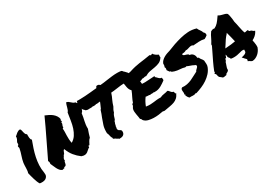

<svg xmlns="http://www.w3.org/2000/svg" viewBox="13 -1323 2910 2065"><g transform="rotate(-30 1468.0 -291.0)"><path d="M207 -68.4Q211.9 -39.1 203.6 -22.5Q195.3 -5.9 180.2 2.4Q165 10.7 145.5 11.7Q126 12.7 108.4 9.8Q98.6 -3.9 90.8 -24.4Q83 -44.9 76.2 -66.9Q69.3 -88.9 64 -110.4Q58.6 -131.8 54.7 -148.4Q59.6 -160.2 61 -175.3Q62.5 -190.4 63 -206.1Q63.5 -221.7 64 -237.8Q64.5 -253.9 66.4 -268.6Q73.2 -309.6 86.4 -346.7Q99.6 -383.8 107.4 -423.8Q109.4 -432.6 106 -440.4Q102.5 -448.2 104.5 -455.1Q105.5 -459 110.4 -460.4Q115.2 -461.9 116.2 -466.8Q119.1 -477.5 117.7 -484.4Q116.2 -491.2 121.1 -501Q126 -508.8 133.3 -523.9Q140.6 -539.1 138.7 -555.7Q147.5 -561.5 155.3 -569.3Q163.1 -577.1 171.4 -583.5Q179.7 -589.8 189.9 -594.7Q200.2 -599.6 214.8 -599.6Q222.7 -589.8 225.1 -578.1Q227.5 -566.4 230 -554.7Q232.4 -543 237.3 -532.7Q242.2 -522.5 253.9 -516.6Q253.9 -508.8 253.9 -497.1Q253.9 -485.4 254.9 -474.1Q255.9 -462.9 259.3 -453.6Q262.7 -444.3 270.5 -441.4Q252.9 -394.5 237.8 -348.6Q222.7 -302.7 212.9 -256.3Q203.1 -210 200.7 -163.1Q198.2 -116.2 207 -68.4Z M520.5 -177.7Q511.7 -175.8 507.8 -167.5Q503.9 -159.2 500.5 -150.4Q497.1 -141.6 493.7 -134.3Q490.2 -127 483.4 -127Q482.4 -119.1 478 -113.3Q473.6 -107.4 469.7 -101.1Q465.8 -94.7 463.9 -87.4Q461.9 -80.1 465.8 -70.3Q458 -64.5 456.1 -53.7Q454.1 -43 451.7 -33.2Q449.2 -23.4 443.4 -16.6Q437.5 -9.8 421.9 -10.7Q418.9 -6.8 420.9 -5.9Q422.9 -4.9 423.8 1Q413.1 -1 407.7 2.4Q402.3 5.9 394.5 6.8Q376 1 363.8 -13.7Q351.6 -28.3 342.3 -46.4Q333 -64.5 325.7 -83Q318.4 -101.6 311.5 -115.2Q314.5 -126 312.5 -136.2Q310.5 -146.5 305.7 -153.3Q353.5 -254.9 410.2 -370.1Q466.8 -485.4 517.6 -597.7Q540 -588.9 562 -577.6Q584 -566.4 602.1 -551.8Q620.1 -537.1 632.8 -518.1Q645.5 -499 649.4 -475.6Q647.5 -469.7 645 -471.2Q642.6 -472.7 640.6 -469.7Q644.5 -464.8 645 -462.9Q645.5 -460.9 645 -459Q644.5 -457 644.5 -453.6Q644.5 -450.2 647.5 -444.3Q643.6 -445.3 642.1 -443.4Q640.6 -441.4 635.7 -443.4Q639.6 -432.6 638.2 -425.8Q636.7 -418.9 633.8 -413.6Q630.9 -408.2 628.9 -401.9Q627 -395.5 629.9 -385.7Q627 -385.7 625.5 -384.3Q624 -382.8 623 -381.3Q622.1 -379.9 620.6 -378.4Q619.1 -377 616.2 -377.9Q619.1 -356.4 618.2 -335Q617.2 -313.5 616.7 -291.5Q616.2 -269.5 617.2 -245.6Q618.2 -221.7 624 -196.3Q659.2 -216.8 680.2 -249Q701.2 -281.2 714.4 -321.3Q727.5 -361.3 734.4 -407.2Q741.2 -453.1 749 -501Q757.8 -509.8 762.7 -522.5Q767.6 -535.2 771.5 -549.3Q775.4 -563.5 779.3 -577.6Q783.2 -591.8 789.1 -603.5Q803.7 -601.6 814 -594.2Q824.2 -586.9 833 -578.6Q841.8 -570.3 851.6 -563Q861.3 -555.7 876 -553.7Q887.7 -537.1 897.5 -521.5Q907.2 -505.9 910.2 -488.3Q905.3 -480.5 902.8 -470.7Q900.4 -460.9 897.5 -451.2Q894.5 -441.4 889.6 -433.1Q884.8 -424.8 876 -418.9Q873 -393.6 868.7 -372.6Q864.3 -351.6 859.9 -331.1Q855.5 -310.5 852.5 -288.6Q849.6 -266.6 850.6 -240.2Q842.8 -217.8 834 -192.4Q825.2 -167 820.3 -146.5Q804.7 -133.8 795.9 -116.2Q787.1 -98.6 777.3 -81.1Q773.4 -77.1 772.5 -79.1Q771.5 -81.1 765.6 -82Q766.6 -78.1 765.6 -76.2Q764.6 -74.2 763.2 -72.8Q761.7 -71.3 761.2 -68.4Q760.7 -65.4 762.7 -60.5Q749 -54.7 738.3 -43.9Q727.5 -33.2 715.3 -24.4Q703.1 -15.6 686 -12.7Q668.9 -9.8 641.6 -19.5Q601.6 -48.8 570.8 -86.9Q540 -125 520.5 -177.7Z M1440.4 -469.7Q1416 -469.7 1387.7 -466.3Q1359.4 -462.9 1332 -459Q1312.5 -456.1 1294.4 -454.1Q1276.4 -452.1 1261.7 -451.2Q1254.9 -429.7 1248 -413.1Q1241.2 -396.5 1233.4 -380.9Q1225.6 -364.3 1219.2 -347.2Q1212.9 -330.1 1207 -310.5Q1197.3 -294.9 1190.9 -281.7Q1184.6 -268.6 1180.7 -252Q1168.9 -237.3 1163.1 -221.2Q1157.2 -205.1 1154.3 -193.4L1150.4 -181.6Q1144.5 -175.8 1143.6 -172.4Q1142.6 -168.9 1138.7 -166Q1137.7 -155.3 1131.8 -144.5Q1129.9 -139.6 1128.9 -135.3Q1127.9 -130.9 1127.9 -128.9Q1127.9 -119.1 1123 -116.2Q1124 -111.3 1123 -106Q1122.1 -100.6 1121.1 -95.7Q1118.2 -84 1119.1 -77.1Q1122.1 -73.2 1124.5 -70.3Q1127 -67.4 1127.9 -62.5Q1133.8 -58.6 1136.7 -57.6Q1140.6 -54.7 1148.4 -50.8L1157.2 -41Q1162.1 -12.7 1148.4 3.9Q1133.8 22.5 1098.6 22.5H1086.9Q1082 17.6 1081.1 14.6Q1073.2 11.7 1068.4 9.8Q1063.5 7.8 1059.6 2Q1046.9 -3.9 1039.1 -7.8L1030.3 -12.7Q1030.3 -23.4 1030.3 -24.4Q1023.4 -33.2 1020 -43.9Q1016.6 -54.7 1014.6 -65.4Q1012.7 -74.2 1010.3 -82Q1007.8 -89.8 1003.9 -95.7Q1002 -152.3 1014.6 -191.4Q1027.3 -230.5 1041 -266.6Q1048.8 -286.1 1056.6 -306.2Q1064.5 -326.2 1070.3 -347.7L1079.1 -357.4Q1085.9 -373 1090.3 -383.3Q1094.7 -393.6 1099.6 -404.3Q1102.5 -411.1 1105 -417.5Q1107.4 -423.8 1109.4 -428.7Q1103.5 -428.7 1098.6 -428.2Q1093.8 -427.7 1088.9 -426.8Q1083 -425.8 1078.1 -425.3Q1073.2 -424.8 1068.4 -424.8Q1061.5 -424.8 1058.6 -425.8Q1047.9 -420.9 1035.2 -420.9H1025.4Q1022.5 -420.9 1020 -421.4Q1017.6 -421.9 1015.6 -421.9Q1005.9 -421.9 1000 -418.9Q988.3 -418.9 977.5 -418.9H967.8Q965.8 -418.9 962.9 -418.5Q960 -418 958 -418Q951.2 -418 943.4 -419.4Q935.5 -420.9 926.8 -425.8Q915 -441.4 911.1 -442.4L902.3 -454.1Q901.4 -460 899.4 -465.3Q897.5 -470.7 895.5 -477.5Q891.6 -487.3 888.2 -498.5Q884.8 -509.8 884.8 -525.4Q885.7 -533.2 888.7 -537.1Q891.6 -541 893.6 -543.9L896.5 -558.6L909.2 -557.6H936.5Q967.8 -557.6 1000 -560.1Q1032.2 -562.5 1066.4 -565.4Q1085.9 -567.4 1106 -569.3Q1126 -571.3 1147.5 -573.2Q1151.4 -582 1155.3 -589.8L1165 -594.7Q1182.6 -595.7 1189.9 -590.3Q1197.3 -585 1202.1 -580.1Q1223.6 -582 1245.6 -584.5Q1267.6 -586.9 1290 -590.8Q1323.2 -595.7 1356.9 -599.6Q1390.6 -603.5 1421.9 -603.5Q1435.5 -603.5 1448.2 -602.5Q1460.9 -601.6 1471.7 -599.6L1481.4 -592.8Q1484.4 -586.9 1489.7 -582Q1495.1 -577.1 1501 -572.3Q1512.7 -561.5 1524.4 -546.9Q1536.1 -532.2 1533.2 -503.9Q1525.4 -492.2 1521.5 -490.2L1512.7 -478.5L1502.9 -479.5Q1497.1 -479.5 1492.2 -478Q1487.3 -476.6 1482.4 -474.6Q1478.5 -472.7 1474.6 -471.2Q1470.7 -469.7 1465.8 -468.8Q1457 -468.8 1451.7 -469.2Q1446.3 -469.7 1440.4 -469.7Z M1909.2 -549.8Q1910.2 -543 1909.7 -539.6Q1909.2 -536.1 1908.7 -533.2Q1908.2 -530.3 1908.2 -526.9Q1908.2 -523.4 1910.2 -516.6Q1889.6 -483.4 1862.8 -471.2Q1835.9 -459 1804.7 -453.6Q1773.4 -448.2 1740.7 -442.4Q1708 -436.5 1675.8 -417Q1663.1 -421.9 1652.8 -417Q1642.6 -412.1 1623 -414.1Q1617.2 -408.2 1608.4 -405.8Q1599.6 -403.3 1590.8 -400.4Q1594.7 -391.6 1594.2 -382.3Q1593.8 -373 1596.7 -367.2Q1630.9 -364.3 1672.4 -368.2Q1713.9 -372.1 1753.9 -373Q1754.9 -368.2 1752.9 -366.7Q1751 -365.2 1752 -361.3Q1758.8 -356.4 1765.6 -349.1Q1772.5 -341.8 1779.3 -335Q1786.1 -328.1 1793.5 -323.7Q1800.8 -319.3 1810.5 -320.3Q1814.5 -312.5 1815.9 -303.2Q1817.4 -293.9 1813.5 -284.2Q1797.9 -273.4 1782.2 -262.2Q1766.6 -251 1749.5 -242.2Q1732.4 -233.4 1713.4 -228Q1694.3 -222.7 1670.9 -223.6Q1666 -223.6 1663.6 -223.6Q1661.1 -223.6 1657.2 -226.6Q1649.4 -221.7 1635.3 -223.6Q1621.1 -225.6 1613.3 -220.7Q1602.5 -225.6 1587.4 -225.1Q1572.3 -224.6 1560.5 -228.5Q1544.9 -208 1532.2 -184.6Q1519.5 -161.1 1509.8 -134.8Q1543 -129.9 1564.9 -130.9Q1586.9 -131.8 1606.4 -134.3Q1626 -136.7 1646.5 -139.2Q1667 -141.6 1698.2 -140.6Q1717.8 -151.4 1744.6 -154.8Q1771.5 -158.2 1793.9 -166Q1801.8 -163.1 1807.6 -155.8Q1813.5 -148.4 1818.8 -142.1Q1824.2 -135.7 1830.1 -130.9Q1835.9 -126 1844.7 -127Q1848.6 -123 1850.1 -117.7Q1851.6 -112.3 1852.5 -107.4Q1853.5 -102.5 1856 -99.1Q1858.4 -95.7 1864.3 -96.7Q1849.6 -64.5 1830.6 -47.4Q1811.5 -30.3 1787.1 -21.5Q1762.7 -12.7 1732.9 -7.8Q1703.1 -2.9 1667 3.9Q1658.2 5.9 1652.3 3.4Q1646.5 1 1638.7 1Q1616.2 5.9 1585 9.8Q1553.7 13.7 1521.5 12.7Q1489.3 11.7 1460 4.4Q1430.7 -2.9 1412.1 -21.5Q1404.3 -28.3 1401.9 -37.6Q1399.4 -46.9 1388.7 -51.8Q1387.7 -64.5 1384.8 -80.1Q1381.8 -95.7 1378.9 -112.8Q1376 -129.9 1374.5 -146.5Q1373 -163.1 1376 -176.8Q1378.9 -191.4 1388.2 -203.1Q1397.5 -214.8 1394.5 -228.5Q1399.4 -229.5 1400.4 -233.9Q1401.4 -238.3 1408.2 -237.3Q1414.1 -254.9 1420.9 -270.5Q1427.7 -286.1 1435.1 -300.8Q1442.4 -315.4 1449.7 -330.6Q1457 -345.7 1463.9 -364.3Q1450.2 -377 1443.8 -392.1Q1437.5 -407.2 1434.6 -422.4Q1431.6 -437.5 1429.7 -453.6Q1427.7 -469.7 1422.9 -486.3Q1432.6 -501 1446.8 -510.3Q1460.9 -519.5 1477.5 -525.4Q1494.1 -531.2 1513.7 -535.2Q1533.2 -539.1 1554.7 -543.9Q1593.8 -556.6 1624.5 -563.5Q1655.3 -570.3 1685.1 -574.7Q1714.8 -579.1 1747.1 -583Q1779.3 -586.9 1820.3 -594.7Q1829.1 -585.9 1836.9 -585.9Q1840.8 -594.7 1846.2 -591.3Q1851.6 -587.9 1850.6 -596.7Q1860.4 -580.1 1875.5 -568.8Q1890.6 -557.6 1909.2 -549.8Z M1901.4 -439.5Q1908.2 -460 1923.3 -474.6Q1938.5 -489.3 1956.5 -499.5Q1974.6 -509.8 1994.1 -516.6Q2013.7 -523.4 2031.2 -528.3Q2070.3 -544.9 2114.7 -560.1Q2159.2 -575.2 2205.6 -586.9Q2252 -598.6 2300.8 -602.1Q2349.6 -605.5 2403.3 -589.8Q2406.2 -580.1 2412.1 -571.3Q2418 -562.5 2424.3 -553.7Q2430.7 -544.9 2435.5 -536.6Q2440.4 -528.3 2441.4 -519.5Q2451.2 -510.7 2457 -500.5Q2462.9 -490.2 2459 -473.6Q2449.2 -465.8 2439.9 -459.5Q2430.7 -453.1 2419.9 -448.2Q2383.8 -457 2346.7 -454.1Q2309.6 -451.2 2280.3 -449.2Q2271.5 -458 2259.3 -458Q2247.1 -458 2233.9 -454.1Q2220.7 -450.2 2207.5 -446.3Q2194.3 -442.4 2182.6 -444.3Q2172.9 -436.5 2158.7 -434.1Q2144.5 -431.6 2127.9 -429.7Q2127 -424.8 2129.9 -423.3Q2132.8 -421.9 2130.9 -417Q2136.7 -410.2 2146 -407.2Q2155.3 -404.3 2165.5 -401.4Q2175.8 -398.4 2183.6 -394Q2191.4 -389.6 2194.3 -379.9Q2209 -379.9 2219.7 -373Q2230.5 -366.2 2237.3 -356.4Q2244.1 -346.7 2247.6 -335.4Q2251 -324.2 2251 -315.4Q2253.9 -307.6 2257.8 -308.6Q2261.7 -309.6 2266.6 -304.7Q2269.5 -292 2281.2 -278.8Q2293 -265.6 2299.8 -250Q2301.8 -225.6 2302.7 -206.5Q2303.7 -187.5 2295.9 -168Q2281.2 -131.8 2255.4 -103.5Q2229.5 -75.2 2196.8 -53.2Q2164.1 -31.2 2127 -15.6Q2089.8 0 2054.7 10.7Q2050.8 9.8 2046.9 10.7Q2043 11.7 2044.9 5.9Q2037.1 12.7 2027.8 14.6Q2018.6 16.6 2007.8 16.1Q1997.1 15.6 1985.8 14.6Q1974.6 13.7 1964.8 15.6Q1958 8.8 1952.6 2.4Q1947.3 -3.9 1944.3 -13.7Q1939.5 -13.7 1939.9 -18.6Q1940.4 -23.4 1936.5 -23.4Q1942.4 -33.2 1941.9 -34.7Q1941.4 -36.1 1939 -37.1Q1936.5 -38.1 1934.6 -39.6Q1932.6 -41 1933.6 -43.9Q1937.5 -51.8 1936.5 -62Q1935.5 -72.3 1934.6 -83Q1933.6 -93.8 1936 -103.5Q1938.5 -113.3 1950.2 -119.1Q1983.4 -115.2 2013.2 -121.6Q2043 -127.9 2069.3 -139.6Q2095.7 -151.4 2119.6 -165Q2143.6 -178.7 2167 -189.5Q2169.9 -198.2 2175.3 -204.1Q2180.7 -210 2186.5 -214.8Q2192.4 -219.7 2197.3 -225.6Q2202.1 -231.4 2204.1 -240.2Q2205.1 -247.1 2200.7 -248.5Q2196.3 -250 2196.3 -255.9L2185.5 -258.8Q2167 -269.5 2143.6 -276.9Q2120.1 -284.2 2103.5 -293Q2092.8 -287.1 2083.5 -290Q2074.2 -293 2059.6 -295.9Q2026.4 -297.9 1995.6 -302.7Q1964.8 -307.6 1936.5 -320.3Q1934.6 -325.2 1931.6 -329.1Q1928.7 -333 1920.9 -331.1Q1915 -338.9 1909.2 -346.2Q1903.3 -353.5 1898.4 -362.3Q1900.4 -374 1901.4 -382.3Q1902.3 -390.6 1895.5 -398.4Q1899.4 -411.1 1901.4 -418.9Q1903.3 -426.8 1901.4 -439.5Z M2866.2 -82Q2860.4 -65.4 2849.1 -48.3Q2837.9 -31.2 2822.8 -18.1Q2807.6 -4.9 2789.1 3.9Q2770.5 12.7 2750 13.7Q2737.3 10.7 2732.9 7.3Q2728.5 3.9 2723.6 1Q2720.7 -1 2718.3 -2.4Q2715.8 -3.9 2713.9 -4.9L2702.1 -9.8L2706.1 -22.5Q2708 -30.3 2705.1 -34.7Q2702.1 -39.1 2693.4 -46.9Q2690.4 -49.8 2687.5 -52.7Q2684.6 -55.7 2682.6 -58.6L2666 -77.1L2692.4 -84Q2716.8 -90.8 2725.1 -101.6Q2733.4 -112.3 2731.4 -137.7Q2711.9 -141.6 2698.7 -138.7Q2685.5 -135.7 2671.9 -131.8Q2654.3 -127 2636.2 -123.5Q2618.2 -120.1 2596.7 -120.1Q2588.9 -120.1 2582 -120.6Q2575.2 -121.1 2567.4 -122.1L2557.6 -124Q2555.7 -134.8 2553.7 -136.2Q2551.8 -137.7 2549.8 -139.6Q2544.9 -144.5 2539.6 -152.8Q2534.2 -161.1 2537.1 -173.8Q2532.2 -182.6 2531.2 -191.4Q2525.4 -179.7 2522.5 -167L2518.6 -157.2L2508.8 -155.3Q2506.8 -154.3 2505.9 -150.9Q2504.9 -147.5 2504.9 -145.5L2500 -128.9Q2498 -127 2496.1 -125.5Q2494.1 -124 2492.2 -122.1Q2490.2 -113.3 2487.3 -104.5Q2484.4 -95.7 2481.4 -87.9Q2476.6 -75.2 2473.1 -63Q2469.7 -50.8 2470.7 -39.1L2466.8 -28.3Q2461.9 -22.5 2456.1 -19Q2450.2 -15.6 2444.3 -12.7Q2442.4 -10.7 2439 -9.3Q2435.5 -7.8 2433.6 -6.8L2430.7 3.9L2418.9 5.9Q2408.2 7.8 2403.8 8.8Q2399.4 9.8 2393.6 9.8L2383.8 8.8Q2373 0 2367.2 -5.4Q2361.3 -10.7 2353.5 -15.6Q2344.7 -27.3 2343.8 -33.2Q2342.8 -39.1 2341.8 -43.9Q2339.8 -49.8 2339.4 -53.7Q2338.9 -57.6 2336.9 -59.6L2324.2 -71.3L2335 -80.1L2335.9 -96.7Q2355.5 -146.5 2377.4 -192.4Q2399.4 -238.3 2422.9 -286.1Q2430.7 -301.8 2438 -317.4Q2445.3 -333 2453.1 -348.6Q2452.1 -351.6 2452.1 -355.5Q2452.1 -359.4 2454.1 -364.3Q2464.8 -380.9 2471.7 -394Q2478.5 -407.2 2485.4 -420.9Q2493.2 -437.5 2501.5 -453.1Q2509.8 -468.8 2522.5 -485.4L2538.1 -492.2Q2541 -493.2 2544.9 -494.6Q2548.8 -496.1 2553.7 -496.1L2568.4 -494.1Q2595.7 -506.8 2616.2 -529.8Q2636.7 -552.7 2658.2 -585L2668 -598.6L2680.7 -590.8Q2685.5 -587.9 2694.3 -585.4Q2703.1 -583 2712.9 -580.1Q2730.5 -576.2 2746.1 -571.3Q2761.7 -566.4 2771.5 -556.6Q2777.3 -541 2778.3 -533.2Q2779.3 -525.4 2781.2 -517.6Q2784.2 -501 2786.6 -484.4Q2789.1 -467.8 2790 -447.3Q2794.9 -430.7 2798.3 -414.6Q2801.8 -398.4 2804.7 -381.8Q2809.6 -358.4 2814.5 -336.4Q2819.3 -314.5 2827.1 -294.9Q2835 -294.9 2836.9 -293.9Q2841.8 -295.9 2847.2 -296.9Q2852.5 -297.9 2859.4 -298.8L2870.1 -299.8L2874 -290Q2875 -285.2 2883.8 -280.3Q2896.5 -279.3 2902.3 -274.9Q2908.2 -270.5 2913.1 -265.6Q2917 -261.7 2920.9 -259.8L2935.5 -253.9L2927.7 -239.3Q2918 -221.7 2899.9 -205.6Q2881.8 -189.5 2859.4 -178.7Q2860.4 -172.9 2860.8 -167.5Q2861.3 -162.1 2863.3 -156.2Q2866.2 -139.6 2868.2 -122.1Q2870.1 -104.5 2868.2 -85.9ZM2584 -251Q2613.3 -252.9 2637.2 -255.4Q2661.1 -257.8 2690.4 -263.7Q2683.6 -293 2675.8 -324.7Q2668 -356.4 2659.2 -387.7L2653.3 -377.9Q2633.8 -357.4 2615.7 -332Q2597.7 -306.6 2585 -284.2Q2579.1 -275.4 2573.2 -266.6Q2567.4 -257.8 2562.5 -249Q2568.4 -250 2573.7 -250Q2579.1 -250 2584 -251Z"/></g></svg>

Font: Permanent Marker
Style: Regular
Weight: 400
Designer: Font Diner, Inc
Foundry: Font Diner, Inc
Version: Version 1.001